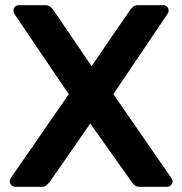

<svg xmlns="http://www.w3.org/2000/svg" viewBox="-20 -720 702 740"><path d="M39 0Q30 0 24 -6Q18 -12 18 -21Q18 -27 21 -33L245 -357L35 -667Q32 -672 32 -679Q32 -688 38 -694Q44 -700 53 -700H155Q167 -700 174 -694Q181 -688 186 -681L333 -465L481 -681Q486 -688 493 -694Q500 -700 512 -700H609Q618 -700 624 -694Q630 -688 630 -679Q630 -672 626 -667L417 -357L641 -33Q645 -25 645 -21Q645 -12 638.5 -6Q632 0 624 0H518Q506 0 499 -6Q492 -12 488 -18L328 -244L171 -18Q166 -12 159 -6Q152 0 140 0Z"/></svg>

Font: Fz Rubik Med
Style: Regular
Weight: 500
Designer: Hubert and Fischer
Foundry: Hubert and Fischer
Version: Vit hóa bi FontZin.com